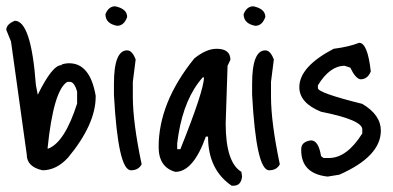

<svg xmlns="http://www.w3.org/2000/svg" viewBox="-20 -541 1248 610"><path d="M27 -475Q79 -475 94 -271L100 -240Q146 -334 175 -334Q175 -338 196 -340H200Q266 -340 284 -237V-234Q284 -146 196 -40Q159 0 115 0Q65 -11 65 -50L15 -409L0 -446Q0 -464 27 -475ZM131 -69H134Q186 -90 225 -212V-250Q216 -281 202 -281H194Q150 -255 131 -69Z M346 -521Q384 -513 384 -487Q374 -459 352 -459Q315 -466 315 -496Q325 -521 346 -521ZM384 -381Q400 -381 411 -352L402 -281V-234Q402 -152 430 -19Q420 0 396 0Q355 0 342 -240V-275Q342 -381 384 -381Z M668 -386Q712 -386 712 -351L703 -332L697 -149Q697 -25 747 5L749 20Q746 49 722 49H716Q641 -2 641 -107H634Q594 5 537 5Q484 -10 484 -74Q484 -215 597 -355Q635 -386 668 -386ZM547 -114 543 -86V-67H553Q628 -254 628 -295H624Q566 -230 547 -114Z M785 -521Q823 -513 823 -487Q813 -459 791 -459Q754 -466 754 -496Q764 -521 785 -521ZM823 -381Q839 -381 850 -352L841 -281V-234Q841 -152 869 -19Q859 0 835 0Q794 0 781 -240V-275Q781 -381 823 -381Z M1121 -405Q1148 -405 1158 -314Q1148 -289 1125 -289Q1109 -292 1093 -326L1075 -332Q1028 -332 990 -270V-261Q990 -246 1131 -211Q1190 -176 1190 -126Q1190 -44 1058 14L1021 20Q937 11 937 -64V-67Q937 -91 968 -95Q992 -95 1000 -45L1008 -39H1025Q1082 -39 1131 -117V-130Q1131 -160 1000 -186Q931 -214 931 -264Q931 -329 1040 -386Q1088 -392 1121 -405Z"/></svg>

Font: Just Me Again Down Here
Style: Regular
Weight: 400
Designer: Kimberly Geswein
Foundry: Kimberly Geswein
Version: Version 1.002 2007